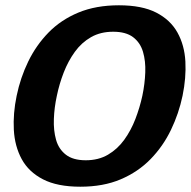

<svg xmlns="http://www.w3.org/2000/svg" viewBox="-20 -696 722 726"><path d="M283.7 10Q196.7 10 142.5 -18Q88.3 -46 62 -94.5Q35.7 -143 32.3 -205Q29 -267 43 -334Q57 -402 86.8 -463.5Q116.7 -525 163.5 -573Q210.3 -621 276.5 -648.5Q342.7 -676 429.7 -676Q516.7 -676 570.5 -648.5Q624.3 -621 651 -573Q677.7 -525 681 -463.5Q684.3 -402 670.3 -334Q656.3 -267 626.5 -205Q596.7 -143 549.5 -94.5Q502.3 -46 436.5 -18Q370.7 10 283.7 10ZM304.3 -90Q352.3 -90 388.2 -111Q424 -132 449.7 -167.3Q475.3 -202.7 492 -246.2Q508.7 -289.7 518.3 -334Q527.7 -379 529.3 -422Q531 -465 520.7 -500Q510.3 -535 483.2 -555.5Q456 -576 408 -576Q360 -576 324.2 -555.5Q288.3 -535 263 -500Q237.7 -465 221 -422Q204.3 -379 195 -334Q185.3 -289.7 183.7 -246.2Q182 -202.7 192 -167.3Q202 -132 229.2 -111Q256.3 -90 304.3 -90Z"/></svg>

Font: Epunda Sans Light
Style: Italic
Weight: 300
Italic angle: -12.0243°
Designer: Simon Atzbach
Foundry: typofactur
Version: Version 2.204